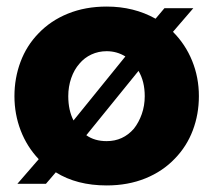

<svg xmlns="http://www.w3.org/2000/svg" viewBox="-20 -555 650 585"><path d="M150 -30Q214 10 305 10Q370 10 423 -11.5Q476 -33 513 -72Q549 -109 567.5 -158Q586 -207 586 -262Q586 -319 565.5 -369.5Q545 -420 507 -458L569 -530H481L454 -498Q388 -535 305 -535Q240 -535 187 -513.5Q134 -492 97 -453Q61 -416 42.5 -366.5Q24 -317 24 -262Q24 -207 43 -157.5Q62 -108 98 -70L33 5H120ZM222 -361Q237 -379 258.5 -389Q280 -399 305 -399Q336 -399 362 -383L204 -188Q188 -219 188 -262Q188 -291 197 -317Q206 -343 222 -361ZM243 -143 402 -339Q421 -307 421 -262Q421 -233 412 -207.5Q403 -182 388 -163Q355 -125 305 -125Q268 -125 243 -143Z"/></svg>

Font: RT Raleway ExtraBold
Style: Regular
Weight: 400
Designer: Matt McInerney, Pablo Impallari, Rodrigo Fuenzalida — Edited by Milan Moffatt in April 2016
Foundry: Matt McInerney, Pablo Impallari, Rodrigo Fuenzalida — Edited by Milan Moffatt in April 2016
Version: Version 3.001